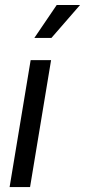

<svg xmlns="http://www.w3.org/2000/svg" viewBox="-20 -760 345 780"><path d="M19 0 104.5 -515.6H187.5L102.1 0ZM119.6 -606 210.4 -739.7H305.2L189 -606Z"/></svg>

Font: Inter Display
Style: Italic
Weight: 400
Italic angle: -9.39999°
Designer: Rasmus Andersson
Foundry: rsms
Version: Version 4.000;git-a52131595